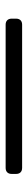

<svg xmlns="http://www.w3.org/2000/svg" viewBox="264 -240 97 664"><g transform="rotate(90 312.0 91.5)"><path d="M561 120H66Q56 120 50.5 114.5Q45 109 45 99V84Q45 74 50.5 68.5Q56 63 66 63H561Q571 63 576.5 68.5Q582 74 582 84V99Q582 109 576.5 114.5Q571 120 561 120Z"/></g></svg>

Font: Shippori Mincho B1 Medium
Style: Regular
Weight: 500
Designer: FONTDASU
Foundry: FONTDASU / Google Inc. / but / Adobe
Version: Version 3.110; ttfautohint (v1.8.3)